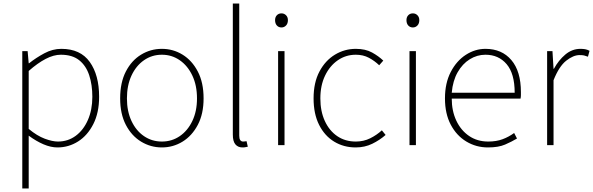

<svg xmlns="http://www.w3.org/2000/svg" viewBox="-20 -814 3327 1077"><path d="M105 243V-527H135L141 -459H143Q182 -490 228.5 -515Q275 -540 324 -540Q431 -540 483.5 -466.5Q536 -393 536 -271Q536 -182 503.5 -118Q471 -54 418 -20.5Q365 13 302 13Q265 13 224 -4.5Q183 -22 141 -53V46V243ZM305 -20Q361 -20 404.5 -52Q448 -84 473 -141Q498 -198 498 -271Q498 -338 480.5 -391.5Q463 -445 424.5 -476Q386 -507 321 -507Q281 -507 236 -483.5Q191 -460 141 -416V-91Q188 -52 231 -36Q274 -20 305 -20Z M888 13Q825 13 771.5 -19.5Q718 -52 686 -113.5Q654 -175 654 -262Q654 -351 686 -413Q718 -475 771.5 -507.5Q825 -540 888 -540Q951 -540 1004 -507.5Q1057 -475 1089.5 -413Q1122 -351 1122 -262Q1122 -175 1089.5 -113.5Q1057 -52 1004 -19.5Q951 13 888 13ZM888 -20Q944 -20 988.5 -50.5Q1033 -81 1059 -135.5Q1085 -190 1085 -262Q1085 -335 1059 -390Q1033 -445 988.5 -476Q944 -507 888 -507Q832 -507 787.5 -476Q743 -445 717.5 -390Q692 -335 692 -262Q692 -190 717.5 -135.5Q743 -81 787.5 -50.5Q832 -20 888 -20Z M1340 13Q1315 13 1300.5 -4Q1286 -21 1286 -59V-794H1322V-53Q1322 -20 1344 -20Q1347 -20 1351 -20.5Q1355 -21 1363 -22L1370 9Q1363 10 1357 11.5Q1351 13 1340 13Z M1540 0V-527H1576V0ZM1559 -660Q1543 -660 1533 -671Q1523 -682 1523 -701Q1523 -718 1533 -728.5Q1543 -739 1559 -739Q1574 -739 1584.5 -728.5Q1595 -718 1595 -701Q1595 -682 1584.5 -671Q1574 -660 1559 -660Z M1975 13Q1908 13 1854.5 -19.5Q1801 -52 1770 -113.5Q1739 -175 1739 -262Q1739 -351 1772 -413Q1805 -475 1859 -507.5Q1913 -540 1976 -540Q2030 -540 2067 -519.5Q2104 -499 2130 -474L2107 -448Q2081 -473 2049 -490Q2017 -507 1976 -507Q1920 -507 1875 -476Q1830 -445 1803.5 -390Q1777 -335 1777 -262Q1777 -190 1802 -135.5Q1827 -81 1871.5 -50.5Q1916 -20 1976 -20Q2020 -20 2057 -38.5Q2094 -57 2122 -83L2143 -57Q2110 -28 2068 -7.5Q2026 13 1975 13Z M2277 0V-527H2313V0ZM2296 -660Q2280 -660 2270 -671Q2260 -682 2260 -701Q2260 -718 2270 -728.5Q2280 -739 2296 -739Q2311 -739 2321.5 -728.5Q2332 -718 2332 -701Q2332 -682 2321.5 -671Q2311 -660 2296 -660Z M2717 13Q2651 13 2596 -20Q2541 -53 2508.5 -114.5Q2476 -176 2476 -262Q2476 -348 2508.5 -410.5Q2541 -473 2593 -506.5Q2645 -540 2703 -540Q2795 -540 2848.5 -477Q2902 -414 2902 -297Q2902 -289 2902 -280.5Q2902 -272 2900 -261H2514Q2514 -192 2539.5 -137.5Q2565 -83 2611 -51.5Q2657 -20 2719 -20Q2764 -20 2799 -33Q2834 -46 2864 -68L2880 -37Q2850 -19 2813 -3Q2776 13 2717 13ZM2514 -294H2867Q2867 -401 2822 -454Q2777 -507 2703 -507Q2656 -507 2615 -481.5Q2574 -456 2547 -408.5Q2520 -361 2514 -294Z M3049 0V-527H3079L3085 -428H3087Q3113 -476 3151 -508Q3189 -540 3236 -540Q3250 -540 3262 -538Q3274 -536 3287 -529L3278 -496Q3265 -501 3256 -503Q3247 -505 3231 -505Q3196 -505 3156 -473.5Q3116 -442 3085 -364V0Z"/></svg>

Font: Source Han Sans SC ExtraLight
Style: Regular
Weight: 250
Designer: Ryoko NISHIZUKA 西塚涼子 (kana, bopomofo & ideographs); Paul D. Hunt (Latin, Greek & Cyrillic); Sandoll Communications 산돌커뮤니
Foundry: Adobe
Version: Version 2.004;hotconv 1.0.118;makeotfexe 2.5.65603